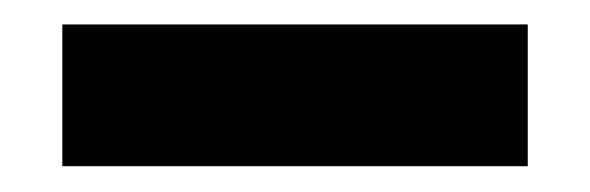

<svg xmlns="http://www.w3.org/2000/svg" viewBox="-20 -438 473 154"><path d="M30 -304.7V-418.4H403.3V-304.7Z"/></svg>

Font: Big Shoulders Stencil Text SC Thin
Style: Regular
Weight: 100
Designer: Patric King
Foundry: XO Type Co
Version: Version 2.001